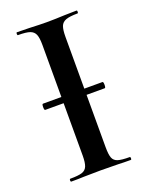

<svg xmlns="http://www.w3.org/2000/svg" viewBox="-122 -690 584 755"><g transform="rotate(-20 169.5 -312.5)"><path d="M40 -313Q40 -326 44 -326H293Q297 -326 297 -313Q297 -300 293 -300H44Q40 -300 40 -313ZM293 -12Q296 -12 296 -6Q296 0 293 0Q261 0 242 -1L168 -2L96 -1Q77 0 44 0Q41 0 41 -6Q41 -12 44 -12Q78 -12 93.5 -17Q109 -22 115 -36.5Q121 -51 121 -81V-544Q121 -574 115 -588Q109 -602 93.5 -607.5Q78 -613 44 -613Q41 -613 41 -619Q41 -625 44 -625L96 -624Q140 -622 168 -622Q199 -622 243 -624L293 -625Q296 -625 296 -619Q296 -613 293 -613Q260 -613 244 -607Q228 -601 222.5 -586.5Q217 -572 217 -542V-81Q217 -50 222.5 -36Q228 -22 243.5 -17Q259 -12 293 -12Z"/></g></svg>

Font: Cormorant Unicase SemiBold
Style: Regular
Weight: 600
Designer: Christian Thalmann (Catharsis Fonts)
Foundry: Catharsis Fonts
Version: Version 4.000